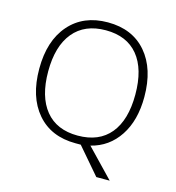

<svg xmlns="http://www.w3.org/2000/svg" viewBox="-102 -631 776 845"><g transform="rotate(15 286.5 -208.5)"><path d="M526 -268Q526 -161 479.5 -90.5Q433 -20 352 0L474 127H413L310 7H297H286Q174 7 110.5 -67Q47 -141 47 -269Q47 -397 111.5 -470.5Q176 -544 287 -544Q399 -544 462.5 -470Q526 -396 526 -268ZM88 -268Q88 -153 139 -90.5Q190 -28 286 -28Q383 -28 434 -90Q485 -152 485 -268Q485 -384 434 -446Q383 -508 287 -508Q191 -508 139.5 -445.5Q88 -383 88 -268Z"/></g></svg>

Font: Azad Pori Unicode
Style: Regular
Weight: 400
Designer: Abul Kalam Azad
Foundry: Lipighor Font Foundry
Version: Version 1.026;December 22, 2019;FontCreator 12.0.0.2547 64-b